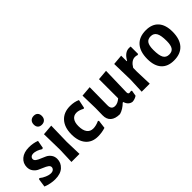

<svg xmlns="http://www.w3.org/2000/svg" viewBox="73 -1463 2242 2242"><g transform="rotate(-45 1194.0 -341.5)"><path d="M217 -473Q285 -473 345 -450L327 -352L311 -347Q251 -386 202 -386Q178 -386 164 -373.5Q150 -361 150 -343Q150 -323 171 -308Q192 -293 222.5 -281.5Q253 -270 283.5 -255Q314 -240 335 -211Q356 -182 356 -142Q356 -79 308 -34.5Q260 10 170 10Q98 10 21 -20L36 -124L49 -132Q80 -106 118 -90.5Q156 -75 185 -75Q212 -75 227 -88.5Q242 -102 242 -121Q242 -141 220.5 -156Q199 -171 168.5 -183Q138 -195 108 -210Q78 -225 56.5 -254.5Q35 -284 35 -325Q35 -390 84 -431.5Q133 -473 217 -473Z M517 -693Q548 -693 565.5 -675Q583 -657 583 -625Q583 -591 563.5 -571Q544 -551 511 -551Q479 -551 461.5 -569Q444 -587 444 -619Q444 -653 463.5 -673Q483 -693 517 -693ZM447 0 454 -192 449 -456 580 -467 574 -205 580 0Z M897 -474Q967 -474 1020 -449L998 -343L987 -338Q936 -366 896 -366Q850 -366 825 -333Q800 -300 800 -239Q800 -169 827 -132Q854 -95 904 -95Q949 -95 1004 -120L1014 -112L1001 -9Q941 10 878 10Q782 10 728 -52.5Q674 -115 674 -227Q674 -343 733 -408.5Q792 -474 897 -474Z M1243 6Q1167 6 1127.5 -28.5Q1088 -63 1089 -128L1091 -246L1086 -456L1215 -467L1212 -172Q1210 -101 1271 -101Q1314 -101 1358 -140V-456L1485 -467L1476 -121Q1476 -91 1499 -91Q1510 -91 1526 -95L1535 -87L1523 -17Q1486 7 1447 8Q1389 -2 1370 -67H1361Q1304 -11 1243 6Z M1735 -467V-376H1742Q1791 -466 1864 -466Q1873 -466 1889 -464V-341L1875 -336Q1858 -343 1838 -343Q1779 -343 1734 -268L1733 -205L1740 0H1607L1615 -192L1609 -456Z M2148 -474Q2250 -474 2304 -414Q2358 -354 2358 -241Q2358 -119 2300 -54.5Q2242 10 2133 10Q2031 10 1977 -50Q1923 -110 1923 -223Q1923 -345 1981 -409.5Q2039 -474 2148 -474ZM2139 -384Q2091 -384 2069.5 -352Q2048 -320 2048 -249Q2048 -157 2070 -118Q2092 -79 2142 -79Q2190 -79 2211.5 -110.5Q2233 -142 2233 -214Q2233 -305 2210.5 -344.5Q2188 -384 2139 -384Z"/></g></svg>

Font: Alegreya Sans
Style: Bold
Weight: 700
Designer: Juan Pablo del Peral
Foundry: Huerta Tipografica
Version: Version 2.007